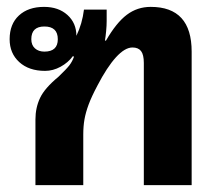

<svg xmlns="http://www.w3.org/2000/svg" viewBox="-20 -538 649 558"><path d="M83 0V-191Q83 -225 96.5 -253.5Q110 -282 150 -315Q173 -337 181.5 -348Q190 -359 195 -373L192 -375Q178 -356 156 -344Q134 -332 111 -332Q64 -332 36 -357.5Q8 -383 8 -424Q8 -468 35 -493Q62 -518 108 -518Q150 -518 176 -494.5Q202 -471 202 -434Q219 -469 224 -510H290V-477Q290 -464 288.5 -448Q287 -432 285 -420H288Q318 -472 348.5 -495Q379 -518 418 -518Q537 -518 537 -388V0H398V-355Q398 -379 390 -389.5Q382 -400 365 -400Q343 -400 317 -371.5Q291 -343 263 -289Q246 -257 237.5 -234Q229 -211 225.5 -191Q222 -171 222 -147V0ZM109 -388Q148 -388 148 -424Q148 -461 109 -461Q71 -461 71 -424Q71 -407 81.5 -397.5Q92 -388 109 -388Z"/></svg>

Font: Noto Sans Thai Looped UI
Style: Bold
Weight: 700
Designer: Cadson Demak Team
Foundry: Cadson Demak Co., Ltd.
Version: Version 1.000; ttfautohint (v1.8.4.7-5d5b)